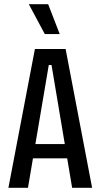

<svg xmlns="http://www.w3.org/2000/svg" viewBox="-20 -893 478 913"><path d="M20 0 146 -660H292L418 0H323L225 -584H212L113 0ZM105 -140V-208H336V-140ZM193 -731 117 -873H209L264 -731Z"/></svg>

Font: Bricolage Grotesque Condensed
Style: Regular
Weight: 400
Width: 3
Designer: Mathieu Triay
Foundry: Atelier Triay
Version: Version 1.000;gftools[0.9.30]